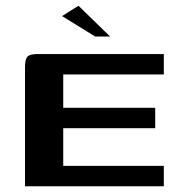

<svg xmlns="http://www.w3.org/2000/svg" viewBox="-20 -648 624 668"><path d="M67 0V-415Q67 -442 75.5 -451Q84 -460 112 -460H550V-389H200V-273H520V-202H200V-71H550V0ZM311 -521 196 -592 253 -628 363 -521Z"/></svg>

Font: Genos Thin SemiBold
Style: Regular
Weight: 600
Version: Version 1.010